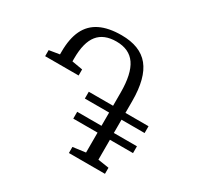

<svg xmlns="http://www.w3.org/2000/svg" viewBox="-159 -937 1153 1123"><g transform="rotate(30 417.5 -375.5)"><path d="M434 0V-41L519.5 -52.5V-187H355.5V-233H519.5V-322.5H355.5V-368.5H519.5V-457Q519.5 -584 478.2 -644Q437 -704 349.5 -704Q265.5 -704 224.8 -653.2Q184 -602.5 184 -495V-474.5L256.5 -462V-421H30.5V-462L100.5 -473.5V-491Q100.5 -580 128.2 -637.5Q156 -695 213 -723Q270 -751 357 -751Q483.5 -751 543.2 -677.5Q603 -604 603 -448V-368.5H759V-322.5H603V-233H759V-187H603V-52.5L677.5 -41V0Z"/></g></svg>

Font: Merriweather 28pt Light
Style: Regular
Weight: 300
Version: Version 2.100